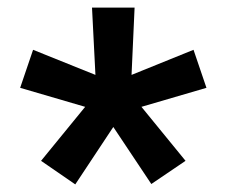

<svg xmlns="http://www.w3.org/2000/svg" viewBox="-20 -767 596 505"><path d="M178 -282 88 -344 204 -486 33 -536 67 -636 231 -570 222 -747H334L326 -570L489 -636L523 -536L352 -486L468 -344L378 -283L278 -433Z"/></svg>

Font: IBM Plex Sans Arabic SmBld
Style: Regular
Weight: 600
Designer: Mike Abbink, Paul van der Laan, Pieter van Rosmalen, Wael Morcos, Khajak Apelian
Foundry: Bold Monday
Version: Version 1.005